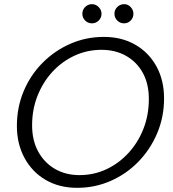

<svg xmlns="http://www.w3.org/2000/svg" viewBox="-20 -889 832 921"><path d="M350 12Q264 12 199 -26Q134 -64 97.5 -131.5Q61 -199 61 -285Q61 -374 93.5 -451.5Q126 -529 184 -587.5Q242 -646 317.5 -679Q393 -712 478 -712Q564 -712 629 -674.5Q694 -637 730.5 -570.5Q767 -504 767 -417Q767 -328 734 -250Q701 -172 643.5 -113Q586 -54 510.5 -21Q435 12 350 12ZM361 -49Q430 -49 490 -77Q550 -105 596 -155Q642 -205 668 -271Q694 -337 694 -414Q694 -488 664.5 -540.5Q635 -593 584 -621.5Q533 -650 467 -650Q398 -650 337.5 -622Q277 -594 231.5 -544.5Q186 -495 160 -429.5Q134 -364 134 -288Q134 -215 163.5 -161.5Q193 -108 244 -78.5Q295 -49 361 -49ZM421 -777Q402 -777 388.5 -790.5Q375 -804 375 -823Q375 -842 388.5 -855.5Q402 -869 421 -869Q440 -869 453.5 -855Q467 -841 467 -823Q467 -804 453.5 -790.5Q440 -777 421 -777ZM575 -777Q556 -777 542.5 -790.5Q529 -804 529 -823Q529 -842 542.5 -855.5Q556 -869 576 -869Q594 -869 607 -855Q620 -841 620 -823Q620 -804 607 -790.5Q594 -777 575 -777Z"/></svg>

Font: DM Sans 24pt Light
Style: Italic
Weight: 300
Italic angle: -10°
Designer: Colophon Foundry, Jonny Pinhorn
Foundry: Colophon Foundry
Version: Version 4.004;gftools[0.9.30]